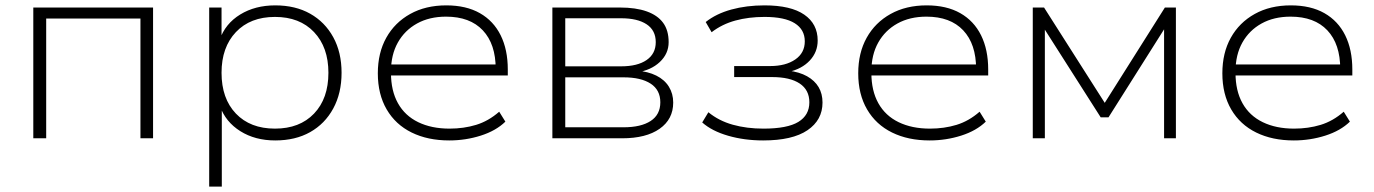

<svg xmlns="http://www.w3.org/2000/svg" viewBox="-20 -515 5118 715"><path d="M104 0V-487H550V0H503V-446H152V0Z M759 180V-487H805V-367H798Q819 -427 874.5 -461Q930 -495 1005 -495Q1080 -495 1135 -464Q1190 -433 1221 -376.5Q1252 -320 1252 -244Q1252 -168 1221 -111Q1190 -54 1135 -23Q1080 8 1005 8Q930 8 875 -26.5Q820 -61 799 -120H806V180ZM1004 -36Q1096 -36 1149.5 -92Q1203 -148 1203 -244Q1203 -339 1149.5 -395.5Q1096 -452 1004 -452Q912 -452 858.5 -395.5Q805 -339 805 -244Q805 -148 858.5 -92Q912 -36 1004 -36Z M1653 8Q1573 8 1513 -21.5Q1453 -51 1420 -107.5Q1387 -164 1387 -242Q1387 -318 1418.5 -374.5Q1450 -431 1507.5 -463Q1565 -495 1642 -495Q1716 -495 1767 -466Q1818 -437 1844.5 -383.5Q1871 -330 1871 -256V-234H1417V-275H1848L1826 -258Q1826 -351 1778 -402Q1730 -453 1641 -453Q1579 -453 1533 -427.5Q1487 -402 1461.5 -356.5Q1436 -311 1436 -249V-243Q1436 -177 1462 -130.5Q1488 -84 1537.5 -60Q1587 -36 1654 -36Q1707 -36 1753 -50Q1799 -64 1839 -99L1862 -62Q1827 -28 1770.5 -10Q1714 8 1653 8Z M2037 0V-487H2288Q2348 -487 2388.5 -472.5Q2429 -458 2449.5 -430Q2470 -402 2470 -358Q2470 -315 2437 -284Q2404 -253 2350 -245V-252Q2393 -249 2424 -233.5Q2455 -218 2471 -192Q2487 -166 2487 -133Q2487 -71 2436.5 -35.5Q2386 0 2297 0ZM2085 -41H2302Q2367 -41 2403 -64.5Q2439 -88 2439 -134Q2439 -180 2403 -203.5Q2367 -227 2302 -227H2085ZM2085 -268H2293Q2354 -268 2388 -291.5Q2422 -315 2422 -358Q2422 -402 2388 -424.5Q2354 -447 2293 -447H2085Z M2822 8Q2752 8 2691.5 -9.5Q2631 -27 2595 -59L2618 -97Q2657 -65 2709 -50.5Q2761 -36 2823 -36Q2912 -36 2953 -61Q2994 -86 2994 -134Q2994 -180 2958 -204Q2922 -228 2855 -228H2714V-269H2848Q2906 -269 2941.5 -293.5Q2977 -318 2977 -361Q2977 -405 2939.5 -428.5Q2902 -452 2827 -452Q2768 -452 2718.5 -438.5Q2669 -425 2630 -395L2608 -433Q2647 -464 2703.5 -479.5Q2760 -495 2827 -495Q2925 -495 2975 -460.5Q3025 -426 3025 -364Q3025 -321 2995.5 -289.5Q2966 -258 2916 -247L2915 -252Q2957 -247 2985.5 -231Q3014 -215 3028.5 -190.5Q3043 -166 3043 -133Q3043 -68 2987 -30Q2931 8 2822 8Z M3442 8Q3362 8 3302 -21.5Q3242 -51 3209 -107.5Q3176 -164 3176 -242Q3176 -318 3207.5 -374.5Q3239 -431 3296.5 -463Q3354 -495 3431 -495Q3505 -495 3556 -466Q3607 -437 3633.5 -383.5Q3660 -330 3660 -256V-234H3206V-275H3637L3615 -258Q3615 -351 3567 -402Q3519 -453 3430 -453Q3368 -453 3322 -427.5Q3276 -402 3250.5 -356.5Q3225 -311 3225 -249V-243Q3225 -177 3251 -130.5Q3277 -84 3326.5 -60Q3376 -36 3443 -36Q3496 -36 3542 -50Q3588 -64 3628 -99L3651 -62Q3616 -28 3559.5 -10Q3503 8 3442 8Z M3826 0V-487H3868L4094 -132L4318 -487H4359V0H4315V-428H4329L4108 -78H4079L3856 -428H3871V0Z M4798 8Q4718 8 4658 -21.5Q4598 -51 4565 -107.5Q4532 -164 4532 -242Q4532 -318 4563.5 -374.5Q4595 -431 4652.5 -463Q4710 -495 4787 -495Q4861 -495 4912 -466Q4963 -437 4989.5 -383.5Q5016 -330 5016 -256V-234H4562V-275H4993L4971 -258Q4971 -351 4923 -402Q4875 -453 4786 -453Q4724 -453 4678 -427.5Q4632 -402 4606.5 -356.5Q4581 -311 4581 -249V-243Q4581 -177 4607 -130.5Q4633 -84 4682.5 -60Q4732 -36 4799 -36Q4852 -36 4898 -50Q4944 -64 4984 -99L5007 -62Q4972 -28 4915.5 -10Q4859 8 4798 8Z"/></svg>

Font: Nunito Sans 10pt SemiExpanded ExtraLight
Style: Regular
Weight: 250
Width: 6
Designer: Vernon Adams
Foundry: Vernon Adams
Version: Version 3.101;gftools[0.9.27]